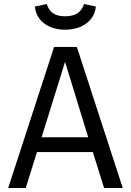

<svg xmlns="http://www.w3.org/2000/svg" viewBox="-20 -941 655 961"><path d="M501 0 444.6 -180H165.1L108.7 0H21L250.8 -706.2H364.6L594.4 0ZM305.6 -631.3 188.2 -253.8H421.5ZM154.4 -908.2 213.8 -921Q224.6 -888.2 246.7 -873.8Q268.7 -859.5 305.6 -859.5Q343.1 -859.5 366.4 -873.8Q389.7 -888.2 400.5 -921L460 -908.2Q455.9 -871.3 434.6 -845.1Q413.3 -819 379.7 -805.6Q346.2 -792.3 305.6 -792.3Q265.6 -792.3 232.8 -805.6Q200 -819 179.2 -845.1Q158.5 -871.3 154.4 -908.2Z"/></svg>

Font: Fira Code Fixed
Style: Regular
Weight: 400
Monospace: yes
Designer: Carrois Corporate, Edenspiekermann AG, Nikita Prokopov
Foundry: Carrois Corporate, Edenspiekermann AG, Nikita Prokopov
Version: Version 5.002